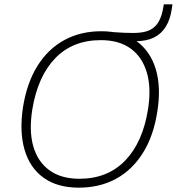

<svg xmlns="http://www.w3.org/2000/svg" viewBox="-20 -857 815 885"><path d="M86 -363Q104 -475 152.5 -553Q201 -631 276 -672Q351 -713 447 -713Q547 -713 610.5 -666.5Q674 -620 698.5 -536.5Q723 -453 705 -342Q688 -231 639 -152.5Q590 -74 515 -33Q440 8 343 8Q244 8 180.5 -38Q117 -84 93 -167.5Q69 -251 86 -363ZM129 -353Q113 -254 133.5 -182.5Q154 -111 208 -72Q262 -33 346 -33Q476 -33 557 -117Q638 -201 662 -352Q678 -450 657 -522Q636 -594 582.5 -633Q529 -672 445 -672Q315 -672 234.5 -588.5Q154 -505 129 -353ZM548 -667 501 -709Q530 -707 551 -706Q572 -705 594 -705Q643 -705 670.5 -718.5Q698 -732 712.5 -759Q727 -786 733 -825L735 -837H775L772 -817Q765 -768 744.5 -734.5Q724 -701 689.5 -684Q655 -667 604 -667Z"/></svg>

Font: Mulish ExtraLight
Style: Italic
Weight: 200
Italic angle: -9°
Designer: Vernon Adams
Foundry: Vernon Adams
Version: Version 3.603